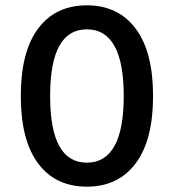

<svg xmlns="http://www.w3.org/2000/svg" viewBox="-20 -690 652 720"><path d="M306 10Q188 10 123 -77Q58 -164 58 -330Q58 -496 123 -583Q188 -670 306 -670Q423 -670 488.5 -583Q554 -496 554 -330Q554 -164 488.5 -77Q423 10 306 10ZM306 -80Q374 -80 409 -142Q444 -204 444 -330Q444 -456 409 -518Q374 -580 306 -580Q237 -580 202.5 -518Q168 -456 168 -330Q168 -204 202.5 -142Q237 -80 306 -80Z"/></svg>

Font: Kantumruy Pro Medium
Style: Regular
Weight: 500
Designer: Sovichet Tep
Foundry: Sovichet Tep
Version: Version 1.002